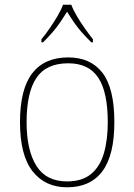

<svg xmlns="http://www.w3.org/2000/svg" viewBox="-20 -786 571 816"><path d="M265 10Q172 10 118.5 -58Q65 -126 65 -267Q65 -407 117 -474.5Q169 -542 270 -542Q365 -542 415.5 -476.5Q466 -411 466 -267Q466 -126 415 -58Q364 10 265 10ZM265 -15Q329 -15 367 -46.5Q405 -78 421.5 -134.5Q438 -191 438 -267Q438 -395 397.5 -456Q357 -517 270 -517Q176 -517 134.5 -454.5Q93 -392 93 -267Q93 -148 134.5 -81.5Q176 -15 265 -15ZM156 -619Q172 -638 190 -664Q208 -690 224 -717Q240 -744 248 -766H283Q291 -744 307 -717Q323 -690 341.5 -664Q360 -638 375 -619V-606H368Q343 -631 325.5 -651Q308 -671 294 -691.5Q280 -712 265 -736Q250 -712 236 -691.5Q222 -671 205 -651Q188 -631 163 -606H156Z"/></svg>

Font: Noto Serif Hebrew Thin
Style: Regular
Weight: 250
Version: Version 2.003